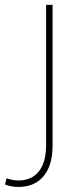

<svg xmlns="http://www.w3.org/2000/svg" viewBox="-97 -548 323 782"><path d="M90.8 -528.3H117.2V43.5Q117.2 126 80.3 169.7Q43.5 213.4 -22 213.4Q-37.1 213.4 -49.8 210.9Q-62.5 208.5 -76.7 203.6L-70.3 178.2Q-62.5 181.2 -49.1 184.1Q-35.6 187 -22 187Q32.2 187 61.5 149.7Q90.8 112.3 90.8 43.5Z"/></svg>

Font: Vazirmatn RD FD Thin
Style: Regular
Weight: 100
Designer: Saber Rastikerdar
Foundry: Saber Rastikerdar
Version: Version 33.003